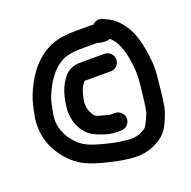

<svg xmlns="http://www.w3.org/2000/svg" viewBox="-121 -803 915 918"><g transform="rotate(-20 336.0 -344.0)"><path d="M422 -669H363C302 -669 253 -664.1 206.2 -639C130.6 -598.6 83.8 -525.9 53.7 -449.1C42.8 -421.1 35.8 -386.3 30.5 -358.2C19 -308 26.1 -248.5 42.9 -207.5C64.7 -154.2 102 -107 149.3 -76.1C182 -54.7 218.3 -43.3 255.7 -32.8L305.9 -20.7C339.7 -12 369.9 -8.3 404.8 -5.1C444.4 -1.7 483.5 -9.3 513.3 -23.2C550.3 -39.3 580.5 -64.4 599.7 -105.4C607.8 -122.9 613.5 -139.3 618.1 -150.4C630.9 -180.9 637.3 -253.6 640.4 -285.6C643.5 -318 650 -355 646.9 -395.9C642 -460.2 629.7 -536.4 599.3 -587.1C579.2 -619.2 553.7 -652.1 512.2 -669.8L493.7 -678.6C474.6 -687.6 453.1 -679.9 442.4 -668.1C436.1 -668.6 429.1 -669 422 -669ZM494 -577C537.1 -539.3 551.5 -470.6 558 -389.5C559.3 -359.1 555.8 -326.3 552.2 -294.9C549.3 -269.8 541.5 -198.8 535.9 -183.6C527.5 -164.3 511.9 -127.7 503.3 -119.5C480.7 -103.2 451.6 -89.8 412.6 -93.9C381.6 -97 355.1 -100.5 326.8 -107.3C255.6 -124.4 201.9 -138.1 167.4 -176.9C132 -214.4 102.3 -269.2 117.5 -340.1C122.2 -365 128.2 -396.3 136.1 -416.4C163.3 -479.7 195.5 -532.1 248.9 -561C276.4 -576 313.9 -580 363 -580H422C435 -580 462.3 -566.8 494 -577ZM445 -519H322C282.7 -519 255.9 -505.2 236 -478C209 -443.3 195.8 -403.4 188.3 -352C175.9 -278.7 207.1 -204 264.2 -176.4C291.8 -162.8 332 -147 374 -147H395C419.8 -147 440 -167.2 440 -192C440 -218 418 -236 395 -236H373C371.8 -236 369.7 -236.2 366.9 -237C335.1 -246.1 304.9 -250.5 296.9 -261.2C285.9 -275.3 275 -296.8 275 -318C275 -318.5 275 -319.5 274.9 -320.3C272.9 -342.7 282.1 -372.3 285.9 -384.7C290.9 -400.9 296.9 -411.5 306.9 -424.8C311.7 -431 307 -430 322 -430H445C469.3 -430 489 -449.7 489 -474C489 -497 471 -519 445 -519Z"/></g></svg>

Font: Just Breathe
Style: Bd
Weight: 400
Foundry: Cannot Into Space Fonts
Version: Version 0.72